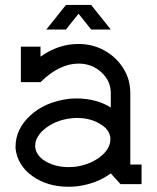

<svg xmlns="http://www.w3.org/2000/svg" viewBox="-20 -728 621 759"><path d="M251 -67.4Q262.2 -67.4 273.9 -68.4Q341.3 -76.7 385.3 -115.7Q416.5 -144.5 416.5 -178.7V-182.1Q413.1 -213.9 382.8 -233.4Q341.8 -261.7 284.7 -261.7Q272.9 -261.7 261.2 -260.3Q193.8 -252.4 150.4 -212.9Q139.6 -204.1 128.9 -186.5Q119.1 -170.9 119.1 -150.9V-147Q122.6 -116.2 152.3 -95.2Q193.8 -67.4 251 -67.4ZM251 10.3Q167.5 10.3 108.4 -31.7Q49.3 -73.7 41.5 -140.6V-148.4Q41.5 -217.3 99.4 -271.2Q157.2 -325.2 252.9 -337.4Q269 -338.9 284.7 -338.9Q361.8 -337.9 418 -303.2V-359.9Q418 -408.2 380.6 -442.4Q343.3 -476.6 290.5 -476.6Q214.8 -476.6 140.1 -403.3H62.5V-543.5H140.1V-503.9Q210.4 -554.2 290.5 -554.2Q346.7 -554.2 393.3 -528.1Q439.9 -502 467.5 -458Q495.1 -414.1 495.1 -359.9V-77.6H539.6V0H456.5L418 -42.5Q361.8 -1 282.2 8.8Q266.1 10.3 251 10.3ZM240.7 -708.5H340.3L418 -611.3H340.3L290.5 -673.8L240.7 -611.3H163.1Z"/></svg>

Font: Turpis
Style: Regular
Weight: 400
Designer: GGBotNet
Foundry: f0n7
Version: 1.00